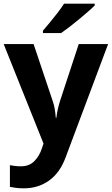

<svg xmlns="http://www.w3.org/2000/svg" viewBox="-20 -786 609 1046"><path d="M0 -546H163L266 -239Q274 -217 278 -193.5Q282 -170 284 -144H287Q290 -170 295.5 -193.5Q301 -217 308 -239L409 -546H569L338 70Q307 155 247.5 197.5Q188 240 110 240Q85 240 66.5 237.5Q48 235 34 232V114Q45 116 60.5 118Q76 120 93 120Q140 120 167.5 91.5Q195 63 208 23L217 -4ZM496 -756Q482 -742 459 -722Q436 -702 409.5 -680Q383 -658 357.5 -638.5Q332 -619 313 -606H214V-619Q230 -638 251.5 -663.5Q273 -689 294 -716.5Q315 -744 329 -766H496Z"/></svg>

Font: Noto Sans Lisu
Style: Regular
Weight: 400
Designer: Monotype Design Team. David Williams.
Foundry: Monotype Imaging Inc.
Version: Version 2.102